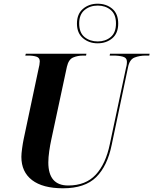

<svg xmlns="http://www.w3.org/2000/svg" viewBox="-20 -1003 825 1033"><path d="M319 10Q210 10 152.5 -34Q95 -78 95 -159Q95 -176 99 -205Q103 -234 107 -253L186 -626Q190 -641 192 -653.5Q194 -666 194 -673Q194 -692 176.5 -698Q159 -704 130 -704H116L119 -714H445L443 -704H428Q397 -704 373 -693.5Q349 -683 340 -644L256 -252Q250 -225 245 -190.5Q240 -156 240 -129Q240 -5 347 -5Q441 -5 495 -63Q549 -121 571 -228L658 -638Q661 -648 662 -657Q663 -666 663 -670Q663 -692 641.5 -698Q620 -704 588 -704H570L572 -714H785L783 -704H764Q731 -704 704 -693.5Q677 -683 669 -642L581 -224Q558 -110 497.5 -50Q437 10 319 10ZM505 -770Q459 -770 426.5 -797.5Q394 -825 394 -876Q394 -928 426.5 -955.5Q459 -983 505 -983Q552 -983 584 -956Q616 -929 616 -876Q616 -824 584 -797Q552 -770 505 -770ZM506 -780Q547 -780 575.5 -803.5Q604 -827 604 -877Q604 -926 575.5 -949.5Q547 -973 506 -973Q464 -973 435 -949Q406 -925 406 -877Q406 -827 435 -803.5Q464 -780 506 -780Z"/></svg>

Font: Noto Serif Display SemiCondensed
Style: Bold Italic
Weight: 700
Width: 4
Italic angle: -12°
Designer: Monotype Design Team
Foundry: Monotype Imaging Inc.
Version: Version 2.009